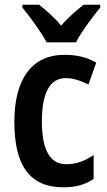

<svg xmlns="http://www.w3.org/2000/svg" viewBox="-20 -786 455 816"><path d="M178 -606H303C325 -650 374 -715 406 -754V-766H335C304 -740 272 -715 240 -677C210 -713 173 -745 146 -766H75V-754C108 -714 156 -648 178 -606ZM249 10C300 10 341 0 378 -26V-127C340 -102 306 -88 261 -88C193 -88 158 -149 158 -269C158 -391 191 -454 260 -454C290 -454 321 -444 356 -427L389 -520C356 -539 314 -553 254 -553C113 -553 41 -447 41 -268C41 -79 109 10 249 10Z"/></svg>

Font: Noto Sans Gujarati UI Condensed SemiBold
Style: Regular
Weight: 600
Width: 3
Designer: Jelle Bosma - Monotype Design Team, Universal Thirst
Foundry: Monotype Imaging Inc.
Version: Version 2.106